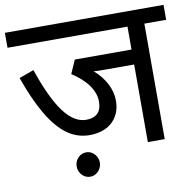

<svg xmlns="http://www.w3.org/2000/svg" viewBox="-81 -705 919 902"><g transform="rotate(-10 378.5 -254.5)"><path d="M756.8 -550.8H652.8V0H572.3V-370.1H435.1Q416.5 -370.1 402.3 -370.4Q388.2 -370.6 378.9 -372.1Q417.5 -338.9 438 -298.8Q458.5 -258.8 458.5 -218.3Q458.5 -183.1 446.5 -157Q434.6 -130.9 414.3 -113.5Q394 -96.2 366.9 -87.9Q339.8 -79.6 310.1 -79.6Q250.5 -79.6 202.1 -114.7Q153.8 -149.9 111.6 -221.4Q69.3 -293 31.2 -400.9L101.6 -426.3Q148.9 -287.1 198.7 -220.2Q248.5 -153.3 306.2 -153.3Q341.8 -153.3 360.6 -171.9Q379.4 -190.4 379.4 -227.1Q379.4 -266.6 352.3 -305.2Q325.2 -343.8 273.4 -377L301.8 -441.4H572.3V-550.8H0V-622.1H756.8ZM333.5 55.2Q333.5 71.3 325.4 85Q317.4 98.6 304.9 106Q292.5 113.3 278.3 113.3Q263.7 113.3 251.2 105.7Q238.8 98.1 231 84.7Q223.1 71.3 223.1 55.2Q223.1 39.6 230.7 25.9Q238.3 12.2 251 4.6Q263.7 -2.9 278.3 -2.9Q293 -2.9 305.4 4.6Q317.9 12.2 325.7 25.9Q333.5 39.6 333.5 55.2Z"/></g></svg>

Font: NotoSans
Style: Regular
Weight: 400
Designer: Monotype Design team
Foundry: Monotype Imaging Inc.
Version: Version 1.04; ttfautohint (v1.4.1)